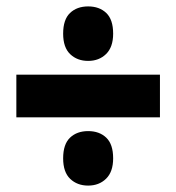

<svg xmlns="http://www.w3.org/2000/svg" viewBox="-20 -652 550 599"><path d="M255 -462Q289 -462 311 -483.5Q333 -505 333 -547Q333 -591 311.5 -611.5Q290 -632 255 -632Q220 -632 198.5 -611.5Q177 -591 177 -547Q177 -504 199 -483Q221 -462 255 -462ZM31 -286H479V-419H31ZM255 -73Q289 -73 311 -94.5Q333 -116 333 -158Q333 -202 311.5 -222.5Q290 -243 255 -243Q220 -243 198.5 -222.5Q177 -202 177 -158Q177 -115 199 -94Q221 -73 255 -73Z"/></svg>

Font: Noto Sans Display SemiCondensed Black
Style: Regular
Weight: 900
Width: 4
Designer: Monotype Design Team
Foundry: Monotype Imaging Inc.
Version: Version 1.900